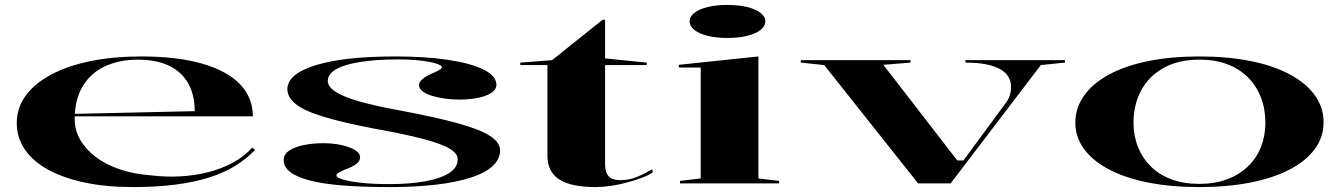

<svg xmlns="http://www.w3.org/2000/svg" viewBox="-20 -744 5438 779"><path d="M552 -515Q698 -515 799.5 -486Q901 -457 953.5 -402.5Q1006 -348 1006 -272H281V-282L770 -293Q770 -358 744 -405Q718 -452 666.5 -477Q615 -502 539 -502Q464 -502 406 -475Q348 -448 315.5 -394Q283 -340 283 -260Q283 -216 305.5 -177Q328 -138 368 -107.5Q408 -77 464.5 -57.5Q521 -38 588 -33Q652 -25 712.5 -28.5Q773 -32 827 -46Q881 -60 926 -84.5Q971 -109 1003 -145L1015 -136Q981 -100 935 -71.5Q889 -43 829 -24Q769 -5 692 5Q615 15 519 15Q410 15 323 -3.5Q236 -22 174.5 -56Q113 -90 80.5 -138Q48 -186 48 -245Q48 -306 84 -355.5Q120 -405 187 -441Q254 -477 347 -496Q440 -515 552 -515Z M1561 15Q1451 15 1370 8.5Q1289 2 1236 -12Q1183 -26 1157 -46.5Q1131 -67 1131 -94Q1131 -118 1153.5 -133Q1176 -148 1213 -155.5Q1250 -163 1290 -163Q1332 -163 1365.5 -155.5Q1399 -148 1420 -135.5Q1441 -123 1441 -106Q1441 -93 1430.5 -83Q1420 -73 1400 -64Q1370 -53 1357.5 -45.5Q1345 -38 1345 -32Q1345 -24 1370.5 -16Q1396 -8 1444.5 -2.5Q1493 3 1560 3Q1643 3 1705.5 -8.5Q1768 -20 1802.5 -42Q1837 -64 1837 -98Q1837 -121 1805 -140.5Q1773 -160 1698 -180Q1623 -200 1494 -223Q1364 -248 1287.5 -272Q1211 -296 1178.5 -323Q1146 -350 1146 -382Q1146 -444 1261 -479.5Q1376 -515 1584 -515Q1707 -515 1799 -501Q1891 -487 1942.5 -461.5Q1994 -436 1994 -400Q1994 -380 1972.5 -366.5Q1951 -353 1917 -346.5Q1883 -340 1844 -340Q1814 -340 1784.5 -344Q1755 -348 1731.5 -355.5Q1708 -363 1694 -374Q1680 -385 1680 -399Q1680 -422 1731 -445Q1755 -455 1764 -461Q1773 -467 1773 -472Q1773 -477 1758.5 -483Q1744 -489 1719 -493.5Q1694 -498 1663 -500.5Q1632 -503 1598 -503Q1509 -503 1444 -493Q1379 -483 1344.5 -463.5Q1310 -444 1310 -416Q1310 -392 1342.5 -371Q1375 -350 1441.5 -331.5Q1508 -313 1607 -295Q1756 -267 1844 -242Q1932 -217 1970.5 -191Q2009 -165 2009 -134Q2009 -99 1979.5 -71Q1950 -43 1892 -24Q1834 -5 1751 5Q1668 15 1561 15Z M2397 15Q2297 15 2249 -16Q2201 -47 2201 -113V-480H2091V-490L2220 -500L2425 -664H2435V-507L2604 -490V-480H2435V-78Q2435 -43 2450.5 -28Q2466 -13 2496 -13Q2532 -13 2562.5 -25.5Q2593 -38 2626 -57L2629 -45Q2614 -34 2586.5 -23.5Q2559 -13 2526 -4Q2493 5 2459 10Q2425 15 2397 15Z M2931 -590Q2886 -590 2851.5 -598.5Q2817 -607 2797.5 -622.5Q2778 -638 2778 -657Q2778 -677 2797.5 -692Q2817 -707 2851.5 -715.5Q2886 -724 2931 -724Q2977 -724 3011.5 -715.5Q3046 -707 3065.5 -692Q3085 -677 3085 -657Q3085 -638 3065.5 -622.5Q3046 -607 3011.5 -598.5Q2977 -590 2931 -590ZM2739 0V-10L2823 -20V-470H2734V-481L3057 -515V-20L3141 -10V0Z M3705 0 3324 -480 3229 -490V-500H3674V-490L3564 -481L3864 -93H3889L4062 -328Q4072 -341 4077 -357.5Q4082 -374 4082 -392Q4082 -414 4071.5 -432Q4061 -450 4038.5 -463Q4016 -476 3981 -483Q3946 -490 3897 -490V-500H4301V-490L4203 -480L3837 0Z M4846 -515Q4960 -515 5053 -496.5Q5146 -478 5212.5 -442.5Q5279 -407 5315 -357Q5351 -307 5350 -246Q5350 -187 5314 -138.5Q5278 -90 5211 -55.5Q5144 -21 5051.5 -3Q4959 15 4846 15Q4733 15 4640.5 -3Q4548 -21 4481.5 -55.5Q4415 -90 4379 -138.5Q4343 -187 4343 -246Q4343 -307 4379 -357Q4415 -407 4481.5 -442.5Q4548 -478 4640.5 -496.5Q4733 -515 4846 -515ZM4847 -502Q4762 -502 4702 -469Q4642 -436 4610.5 -378Q4579 -320 4579 -246Q4579 -193 4597 -148Q4615 -103 4649 -69Q4683 -35 4732.5 -16.5Q4782 2 4846 2Q4909 2 4958.5 -16.5Q5008 -35 5043 -68.5Q5078 -102 5096 -147.5Q5114 -193 5114 -246Q5114 -302 5096 -348.5Q5078 -395 5044 -429.5Q5010 -464 4960.5 -483Q4911 -502 4847 -502Z"/></svg>

Font: Kalnia Expanded
Style: Regular
Weight: 400
Width: 7
Designer: Frida Medrano
Foundry: Frida Medrano
Version: Version 1.105